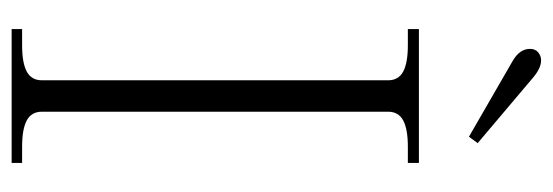

<svg xmlns="http://www.w3.org/2000/svg" viewBox="-330 -620 950 330"><g transform="rotate(90 145.0 -455.0)"><path d="M85 -861Q64 -873 64 -891Q64 -900 70 -905Q76 -910 84 -910Q98 -910 116 -894L226 -801L215 -786ZM30 -18H58Q88 -18 103 -26Q118 -34 118 -52V-647Q118 -665 103 -673Q88 -681 58 -681H30V-700H260V-681H232Q202 -681 187 -673Q172 -665 172 -647V-52Q172 -34 187 -26Q202 -18 232 -18H260V0H30Z"/></g></svg>

Font: Taviraj ExtraLight
Style: Regular
Weight: 275
Designer: Katatrad Team
Foundry: CadsonDemak
Version: Version 1.001